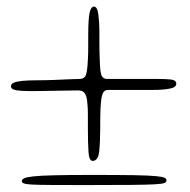

<svg xmlns="http://www.w3.org/2000/svg" viewBox="-20 -624 562 568"><path d="M228.5 -76.5Q167 -76.5 130 -76.8Q93 -77 74.8 -78Q56.5 -79 50.5 -81.5Q44.5 -84 44.5 -88Q44.5 -93 51.2 -96.5Q58 -100 78.8 -102.2Q99.5 -104.5 140.8 -105.5Q182 -106.5 251 -106.5Q330 -106.5 375 -105.8Q420 -105 440.8 -103Q461.5 -101 467 -98Q472.5 -95 472.5 -90.5Q472.5 -86 467 -83Q461.5 -80 439 -78.8Q416.5 -77.5 366.8 -77Q317 -76.5 228.5 -76.5ZM254 -148Q243.5 -148 241.8 -175Q240 -202 240 -243Q240 -254.5 240 -264.2Q240 -274 240 -282.8Q240 -291.5 239.8 -299Q239.5 -306.5 239 -312.5Q238 -329.5 235 -339Q232 -348.5 226.2 -352.5Q220.5 -356.5 210.5 -356.5Q205 -356.5 187 -356.2Q169 -356 146.2 -355.5Q123.5 -355 102.2 -354.8Q81 -354.5 68.5 -354.5Q43.5 -354.5 28 -357Q12.5 -359.5 12.5 -369Q12.5 -375.5 20.5 -379.2Q28.5 -383 46 -384.8Q63.5 -386.5 92.5 -386.5Q114 -386.5 139 -387.5Q164 -388.5 185.2 -389.5Q206.5 -390.5 215.5 -390.5Q226 -390.5 231.5 -397.2Q237 -404 239 -432Q239.5 -439 240 -447.8Q240.5 -456.5 240.8 -467.2Q241 -478 241 -490.8Q241 -503.5 241 -518.5Q241 -567.5 245 -586Q249 -604.5 258 -604.5Q268 -604.5 271 -580.8Q274 -557 274 -533.5Q274 -517 274 -503Q274 -489 274.2 -477Q274.5 -465 274.8 -455.2Q275 -445.5 275.5 -437.5Q276.5 -406.5 281.5 -398.5Q286.5 -390.5 296.5 -390.5Q301 -390.5 319.5 -390.5Q338 -390.5 362 -390.5Q386 -390.5 408.8 -390.5Q431.5 -390.5 444 -390.5Q469 -390.5 485.2 -388.8Q501.5 -387 501.5 -376.5Q501.5 -365.5 482.2 -361.8Q463 -358 434 -358Q412.5 -358 384.5 -358Q356.5 -358 332.8 -358Q309 -358 299 -358Q289 -358 284.2 -348Q279.5 -338 278 -313Q277.5 -307 277.2 -300Q277 -293 276.8 -284.8Q276.5 -276.5 276.5 -267.5Q276.5 -258.5 276.5 -248Q276.5 -205 273.5 -176.5Q270.5 -148 254 -148Z"/></svg>

Font: Gluten Thin
Style: Regular
Weight: 100
Designer: Tyler Finck
Foundry: Etcetera Type Company
Version: Version 1.300